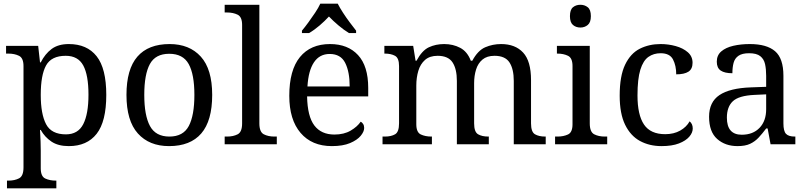

<svg xmlns="http://www.w3.org/2000/svg" viewBox="-20 -786 4396 1046"><path d="M18 240V198H26Q60 198 84 185.5Q108 173 108 126V-426Q108 -470 83.5 -482Q59 -494 26 -494H13V-536H188L198 -446H202Q225 -492 261 -519Q297 -546 355 -546Q454 -546 506.5 -479.5Q559 -413 559 -269Q559 -124 506.5 -57Q454 10 355 10Q297 10 260.5 -14.5Q224 -39 202 -78H198Q200 -49 201 -16.5Q202 16 202 35V131Q202 175 226.5 186.5Q251 198 284 198H287V240ZM339 -54Q405 -54 433.5 -109.5Q462 -165 462 -270Q462 -377 433.5 -429.5Q405 -482 338 -482Q260 -482 231 -429.5Q202 -377 202 -269Q202 -165 231 -109.5Q260 -54 339 -54Z M901 10Q793 10 731 -59Q669 -128 669 -269Q669 -409 728.5 -477.5Q788 -546 904 -546Q1012 -546 1074 -477.5Q1136 -409 1136 -269Q1136 -128 1076.5 -59Q1017 10 901 10ZM903 -42Q978 -42 1008.5 -99.5Q1039 -157 1039 -269Q1039 -381 1008 -437Q977 -493 902 -493Q827 -493 796.5 -437Q766 -381 766 -269Q766 -157 797 -99.5Q828 -42 903 -42Z M1204 0V-42H1217Q1251 -42 1275 -54.5Q1299 -67 1299 -114V-650Q1299 -694 1274.5 -706Q1250 -718 1217 -718H1204V-760H1393V-114Q1393 -67 1417 -54.5Q1441 -42 1475 -42H1488V0Z M1788 10Q1679 10 1617.5 -62Q1556 -134 1556 -264Q1556 -404 1614 -475Q1672 -546 1778 -546Q1875 -546 1930.5 -486Q1986 -426 1986 -307V-261H1653Q1655 -152 1692.5 -102.5Q1730 -53 1802 -53Q1854 -53 1890.5 -74.5Q1927 -96 1945 -123Q1952 -120 1958 -111Q1964 -102 1964 -89Q1964 -69 1945 -46Q1926 -23 1887 -6.5Q1848 10 1788 10ZM1885 -315Q1885 -395 1860.5 -443.5Q1836 -492 1776 -492Q1721 -492 1690.5 -446.5Q1660 -401 1655 -315ZM1625 -619Q1641 -638 1660 -664Q1679 -690 1697 -717Q1715 -744 1725 -766H1820Q1831 -744 1848.5 -717Q1866 -690 1885.5 -664Q1905 -638 1920 -619V-606H1881Q1853 -623 1824 -647.5Q1795 -672 1772 -696Q1750 -672 1721.5 -647.5Q1693 -623 1664 -606H1625Z M2064 0V-42H2077Q2111 -42 2132.5 -54.5Q2154 -67 2154 -114V-426Q2154 -470 2132 -482Q2110 -494 2077 -494H2074V-536H2231L2244 -455H2249Q2279 -511 2316.5 -528.5Q2354 -546 2400 -546Q2448 -546 2487 -525.5Q2526 -505 2545 -455H2553Q2583 -511 2623.5 -528.5Q2664 -546 2710 -546Q2787 -546 2830 -499.5Q2873 -453 2873 -350V-114Q2873 -67 2894.5 -54.5Q2916 -42 2950 -42H2953V0H2779V-345Q2779 -410 2755.5 -446Q2732 -482 2674 -482Q2633 -482 2608.5 -461.5Q2584 -441 2573.5 -407Q2563 -373 2563 -333V-114Q2563 -67 2584.5 -54.5Q2606 -42 2640 -42H2643V0H2469V-345Q2469 -410 2445.5 -446Q2422 -482 2364 -482Q2321 -482 2295.5 -459.5Q2270 -437 2259 -400Q2248 -363 2248 -320V-109Q2248 -65 2272.5 -53.5Q2297 -42 2330 -42H2333V0Z M3142 -636Q3118 -636 3101.5 -650Q3085 -664 3085 -698Q3085 -733 3101.5 -746.5Q3118 -760 3142 -760Q3165 -760 3182 -746.5Q3199 -733 3199 -698Q3199 -664 3182 -650Q3165 -636 3142 -636ZM3004 0V-42H3017Q3050 -42 3074.5 -53.5Q3099 -65 3099 -109V-426Q3099 -470 3074.5 -482Q3050 -494 3017 -494H3014V-536H3193V-114Q3193 -67 3217 -54.5Q3241 -42 3275 -42H3288V0Z M3584 10Q3518 10 3466.5 -18Q3415 -46 3385.5 -106.5Q3356 -167 3356 -265Q3356 -372 3385.5 -433.5Q3415 -495 3465.5 -520.5Q3516 -546 3579 -546Q3621 -546 3661 -535Q3701 -524 3727 -501.5Q3753 -479 3753 -444Q3753 -410 3730.5 -395.5Q3708 -381 3664 -381Q3664 -428 3646.5 -462Q3629 -496 3579 -496Q3541 -496 3512.5 -476Q3484 -456 3468.5 -406Q3453 -356 3453 -266Q3453 -160 3488.5 -107.5Q3524 -55 3604 -55Q3651 -55 3685.5 -74.5Q3720 -94 3737 -125Q3754 -111 3754 -86Q3754 -63 3735 -41Q3716 -19 3678.5 -4.5Q3641 10 3584 10Z M3998 10Q3931 10 3887 -29Q3843 -68 3843 -150Q3843 -230 3899.5 -268Q3956 -306 4071 -310L4154 -313V-373Q4154 -409 4148 -436.5Q4142 -464 4122 -480Q4102 -496 4061 -496Q4023 -496 4003 -482Q3983 -468 3976.5 -443.5Q3970 -419 3970 -387Q3928 -387 3906.5 -401.5Q3885 -416 3885 -450Q3885 -485 3909.5 -506Q3934 -527 3975 -536.5Q4016 -546 4065 -546Q4157 -546 4202.5 -507Q4248 -468 4248 -373V-114Q4248 -72 4262 -57Q4276 -42 4310 -42H4313V0H4178L4162 -86H4154Q4133 -58 4113 -36.5Q4093 -15 4066.5 -2.5Q4040 10 3998 10ZM4021 -52Q4082 -52 4118 -89.5Q4154 -127 4154 -191V-272L4090 -269Q4005 -265 3972.5 -234.5Q3940 -204 3940 -145Q3940 -52 4021 -52Z"/></svg>

Font: Noto Serif Makasar
Style: Regular
Weight: 400
Designer: Sérgio Martins
Version: Version 1.001; ttfautohint (v1.8.4.7-5d5b)